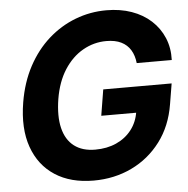

<svg xmlns="http://www.w3.org/2000/svg" viewBox="-53 -789 834 851"><g transform="rotate(-5 364.0 -363.5)"><path d="M330.3 9.8Q228 9.8 158.3 -35.5Q88.6 -80.8 59.1 -164.4Q29.6 -247.9 48.6 -362.7Q63.4 -451.2 100.7 -520.7Q138.1 -590.2 192.4 -638.5Q246.7 -686.7 312.8 -712Q379 -737.3 451 -737.3Q512.7 -737.3 563 -719.5Q613.4 -701.7 649.3 -668.8Q685.3 -635.8 704.1 -591.1Q722.9 -546.3 720.9 -492.4H565Q561.4 -526.5 546.5 -550.9Q531.6 -575.3 505.1 -588.3Q478.6 -601.4 439.1 -601.4Q383.4 -601.4 334.7 -573.7Q285.9 -546 251.8 -493.1Q217.7 -440.1 205.1 -364.5Q192.9 -288.4 205.8 -235.2Q218.7 -181.9 255 -154.1Q291.4 -126.2 348.8 -126.2Q401.1 -126.2 442.6 -144.8Q484.1 -163.5 510.6 -197.7Q537.1 -231.9 544.1 -278.1L575.2 -273.4H388.1L407 -389.1H711.3L696.1 -297.5Q680.5 -201.8 628.5 -132.9Q576.5 -64 499.4 -27.1Q422.3 9.8 330.3 9.8Z"/></g></svg>

Font: Inter Tight
Style: Italic
Weight: 400
Italic angle: -9.39999°
Designer: Rasmus Andersson
Foundry: rsms
Version: Version 3.002